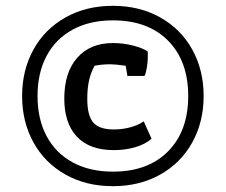

<svg xmlns="http://www.w3.org/2000/svg" viewBox="-20 -638 776 660"><path d="M56 -308Q56 -397 95 -467.5Q134 -538 205 -578Q276 -618 368 -618Q460 -618 531 -578Q602 -538 641 -467.5Q680 -397 680 -308Q680 -219 641 -148.5Q602 -78 531 -38Q460 2 368 2Q276 2 205 -38Q134 -78 95 -148.5Q56 -219 56 -308ZM627 -308Q627 -428 558 -498Q489 -568 368 -568Q288 -568 229.5 -536Q171 -504 140 -445.5Q109 -387 109 -308Q109 -229 140 -170.5Q171 -112 229.5 -80Q288 -48 368 -48Q489 -48 558 -118Q627 -188 627 -308ZM201 -299Q201 -389 245.5 -439.5Q290 -490 368 -490Q404 -490 437 -481.5Q470 -473 488 -461V-440Q488 -426 485 -407Q482 -388 477 -377H418L412 -412Q377 -417 360 -417Q330 -417 305 -412Q292 -388 286 -361Q280 -334 280 -298Q280 -241 300.5 -217Q321 -193 371 -193Q401 -193 428.5 -200.5Q456 -208 474 -221L501 -161Q479 -142 445 -132Q411 -122 371 -122Q288 -122 244.5 -168Q201 -214 201 -299Z"/></svg>

Font: Athiti SemiBold
Style: Regular
Weight: 600
Designer: CadsonDemak Team
Foundry: CadsonDemak
Version: Version 1.033